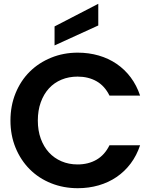

<svg xmlns="http://www.w3.org/2000/svg" viewBox="-20 -984 808 1010"><path d="M35 -350Q35 -428 62 -494Q89 -560 136.5 -607Q184 -654 249 -680.5Q314 -707 389 -707Q447 -707 499 -692Q551 -677 593.5 -648Q636 -619 667.5 -577Q699 -535 717 -481H556Q531 -532 488 -556.5Q445 -581 388 -581Q342 -581 303.5 -565Q265 -549 237.5 -519Q210 -489 194.5 -446Q179 -403 179 -350Q179 -297 194.5 -254.5Q210 -212 237.5 -182Q265 -152 303.5 -135.5Q342 -119 388 -119Q445 -119 488 -144Q531 -169 556 -220H717Q699 -166 667.5 -124Q636 -82 593.5 -53Q551 -24 499 -9Q447 6 389 6Q314 6 249 -20Q184 -46 136.5 -93.5Q89 -141 62 -206.5Q35 -272 35 -350ZM497 -964V-850L267 -745V-845Z"/></svg>

Font: Poppins SemiBold
Style: Regular
Weight: 600
Designer: Ninad Kale (Devanagari), Jonny Pinhorn (Latin)
Foundry: Indian Type Foundry
Version: Version 3.002 2017